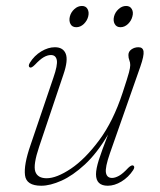

<svg xmlns="http://www.w3.org/2000/svg" viewBox="-20 -600 523 628"><path d="M416 -58.5Q422.5 -54.5 415.5 -43.5Q400 -20 377.2 -6.2Q354.5 7.5 332.5 7.5Q294 7.5 294 -30Q294 -47.5 303.2 -76.8Q312.5 -106 333.5 -160Q297.5 -99 257.8 -62.2Q218 -25.5 181 -9Q144 7.5 115 7.5Q66 7.5 61.8 -26.8Q57.5 -61 79.5 -124.5L154.5 -345.5Q169 -387 165.8 -403.5Q162.5 -420 146.5 -420Q135.5 -420 123.2 -413Q111 -406 94 -388Q82.5 -376.5 77.5 -379.5Q71 -383 77.5 -394.5Q92 -418 114.8 -431.8Q137.5 -445.5 159.5 -445.5Q186.5 -445.5 195 -424.2Q203.5 -403 187.5 -356.5L108 -120Q88 -60.5 95.5 -38.8Q103 -17 132.5 -17Q165 -17 211.8 -48.2Q258.5 -79.5 304.5 -141.5Q350.5 -203.5 381 -296.5Q397.5 -346.5 401.8 -362.8Q406 -379 406 -387Q406 -396 403 -403.2Q400 -410.5 400 -420Q400 -431.5 410 -438.5Q420 -445.5 433 -445.5Q447.5 -445.5 449.5 -431.8Q451.5 -418 439 -382L339.5 -98.5Q323.5 -52.5 326.5 -35.2Q329.5 -18 346.5 -18Q356.5 -18 369.2 -25Q382 -32 399.5 -51Q410.5 -61.5 416 -58.5ZM229.5 -511Q216 -511 210.5 -521.5Q205 -532 208.5 -546Q212 -560 223.2 -570.2Q234.5 -580.5 248 -580.5Q261 -580.5 266.5 -570.2Q272 -560 268.5 -546Q265 -532 254 -521.5Q243 -511 229.5 -511ZM374 -511Q361 -511 355.2 -521.5Q349.5 -532 353 -546Q356.5 -560 367.8 -570.2Q379 -580.5 392.5 -580.5Q405.5 -580.5 411.2 -570.2Q417 -560 413 -546Q409.5 -532 398.5 -521.5Q387.5 -511 374 -511Z"/></svg>

Font: Fraunces 72pt S050 Thin
Style: Italic
Weight: 100
Italic angle: -16°
Version: Version 1.000; ttfautohint (v1.8.3)